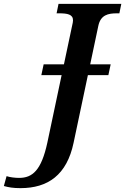

<svg xmlns="http://www.w3.org/2000/svg" viewBox="-177 -734 648 994"><path d="M-71 240C71 240 169 172 204 5L278 -345H384L396 -401H290L332 -600C344 -657 383 -665 428 -665H441L451 -714H126L116 -665H129C171 -665 201 -660 201 -629C201 -623 199 -611 197 -604L154 -401H49L37 -345H142L68 5C37 148 -9 187 -78 187C-98 187 -125 184 -143 178L-157 229C-132 236 -109 240 -71 240Z"/></svg>

Font: Noto Serif SemiBold
Style: Italic
Weight: 600
Italic angle: -12°
Designer: Monotype Design Team
Foundry: Monotype Imaging Inc.
Version: Version 2.014